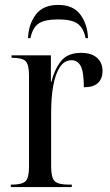

<svg xmlns="http://www.w3.org/2000/svg" viewBox="-20 -761 449 781"><path d="M24 0V-10H28Q70 -10 84 -24Q98 -38 98 -83V-454Q98 -498 84.5 -512Q71 -526 30 -526H27V-536H187V-428H189Q201 -477 227.5 -511.5Q254 -546 310 -546Q352 -546 374.5 -526Q397 -506 397 -472Q397 -441 378.5 -423.5Q360 -406 321 -406Q321 -468 308.5 -492Q296 -516 271 -516Q242 -516 223.5 -488Q205 -460 196.5 -412Q188 -364 188 -302V-84Q188 -39 202 -24.5Q216 -10 260 -10H272V0ZM94 -606Q96 -662 125.5 -701.5Q155 -741 217 -741Q278 -741 307 -701.5Q336 -662 338 -606H328Q320 -647 296 -664.5Q272 -682 217 -682Q160 -682 136 -664.5Q112 -647 104 -606Z"/></svg>

Font: Noto Serif Display Condensed
Style: Regular
Weight: 400
Width: 3
Designer: Monotype Design Team
Foundry: Monotype Imaging Inc.
Version: Version 2.009